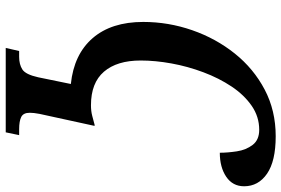

<svg xmlns="http://www.w3.org/2000/svg" viewBox="-180 -586 1006 687"><g transform="rotate(90 323.5 -243.0)"><path d="M152 240 163 192H184Q211 192 229 180.5Q247 169 257 124L281 7Q175 -4 117 -71Q59 -138 59 -252Q59 -342 88.5 -427Q118 -512 172 -579.5Q226 -647 301 -686.5Q376 -726 468 -726Q557 -726 602 -695Q647 -664 647 -613Q647 -572 613 -549Q579 -526 527 -526Q527 -554 522 -587Q517 -620 499 -643.5Q481 -667 445 -667Q398 -667 359 -640Q320 -613 290 -568Q260 -523 239 -467Q218 -411 207.5 -353Q197 -295 197 -243Q197 -158 237 -111.5Q277 -65 357 -65Q378 -65 395 -69.5Q412 -74 427 -78H431L388 119Q384 140 384 154Q384 177 399 184.5Q414 192 443 192H464L454 240Z"/></g></svg>

Font: Noto Serif SemiCondensed SemiBold
Style: Italic
Weight: 600
Width: 4
Italic angle: -12°
Designer: Monotype Design Team
Foundry: Monotype Imaging Inc.
Version: Version 2.014; ttfautohint (v1.8.4.7-5d5b)